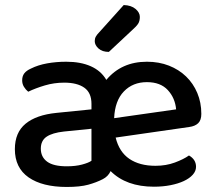

<svg xmlns="http://www.w3.org/2000/svg" viewBox="-20 -727 856 762"><path d="M402 -410Q462 -482 563 -482Q611 -482 650.5 -466.5Q690 -451 718.5 -423.5Q747 -396 763 -358Q779 -320 779 -275Q779 -250 766.5 -238Q754 -226 731 -223L439 -181Q453 -124 493.5 -96.5Q534 -69 597 -69Q639 -69 674 -82Q709 -95 730 -110Q758 -94 758 -65Q758 -48 745 -33.5Q732 -19 709.5 -8.5Q687 2 656.5 8Q626 14 591 14Q481 14 419 -48Q414 -37 406 -29Q398 -21 388 -16Q363 -3 330.5 6Q298 15 245 15Q148 15 93.5 -23Q39 -61 39 -135Q39 -201 81.5 -236Q124 -271 204 -279L343 -293V-315Q343 -359 314.5 -379Q286 -399 235 -399Q195 -399 158 -388Q121 -377 92 -363Q82 -371 75 -382.5Q68 -394 68 -408Q68 -425 76.5 -436Q85 -447 103 -455Q131 -469 167 -475.5Q203 -482 243 -482Q300 -482 340.5 -464Q381 -446 402 -410ZM343 -89V-216L234 -205Q188 -200 165 -184.5Q142 -169 142 -137Q142 -104 167 -85.5Q192 -67 245 -67Q280 -67 306 -74Q332 -81 343 -89ZM433 -258 679 -293Q675 -338 646 -369.5Q617 -401 563 -401Q507 -401 471.5 -364Q436 -327 433 -258ZM471 -707Q501 -706 518 -691.5Q535 -677 535 -660Q535 -643 528 -632.5Q521 -622 504 -607L412 -521Q386 -521 371 -534.5Q356 -548 356 -564Q356 -574 360.5 -582Q365 -590 373 -598Z"/></svg>

Font: Baloo 2 Latin Medium
Style: Regular
Weight: 500
Designer: Sarang Kulkarni and Ek Type
Foundry: Ek Type
Version: Version 1.001